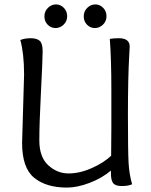

<svg xmlns="http://www.w3.org/2000/svg" viewBox="-20 -839 684 869"><path d="M80 -192 89 -501Q89 -596 72 -658Q92 -666 119 -666Q146 -666 159.5 -654.5Q173 -643 173 -607.5Q173 -572 165.5 -425.5Q158 -279 158 -203.5Q158 -128 198.5 -91Q239 -54 290 -54Q341 -54 395 -78Q449 -102 483 -134L484 -262V-431Q484 -572 477 -663Q494 -666 518 -666Q567 -666 567 -628Q567 -626 565 -591Q559 -486 559 -320Q559 -154 562 -101.5Q565 -49 578 -5Q560 3 531.5 3Q503 3 492.5 -9.5Q482 -22 482 -56V-67Q442 -33 386 -11.5Q330 10 283 10Q189 10 134.5 -34.5Q80 -79 80 -192ZM462 -765.5Q462 -743 446 -727.5Q430 -712 409.5 -712Q389 -712 374 -727Q359 -742 359 -765Q359 -788 375 -803.5Q391 -819 411.5 -819Q432 -819 447 -803.5Q462 -788 462 -765.5ZM284 -765.5Q284 -743 268 -727.5Q252 -712 231.5 -712Q211 -712 196 -727Q181 -742 181 -765Q181 -788 197 -803.5Q213 -819 233.5 -819Q254 -819 269 -803.5Q284 -788 284 -765.5Z"/></svg>

Font: Overlock
Style: Regular
Weight: 400
Designer: Dario Muhafara
Foundry: Dario Manuel Muhafara
Version: Version 1.002